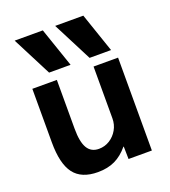

<svg xmlns="http://www.w3.org/2000/svg" viewBox="-144 -895 893 1010"><g transform="rotate(-20 302.5 -390.0)"><path d="M167.7 -570 55 -790H212.6L288 -570ZM394.4 -570 281.7 -790H439.3L514.6 -570ZM231 10Q139.4 10 97.5 -45.2Q55.7 -100.3 55.7 -220V-520H192.9V-246.7Q192.9 -172.6 213.6 -138Q234.3 -103.3 277.6 -103.3Q310.7 -103.3 338.2 -120.6Q365.7 -138 382 -166.6Q398.4 -195.3 398.4 -230V-520H535.6V0H405L403.7 -70H401.7Q367.7 -29 326.9 -9.5Q286 10 231 10Z"/></g></svg>

Font: M PLUS 2 Thin
Style: Regular
Weight: 100
Designer: Coji Morishita
Foundry: UNDERFOREST DESIGN
Version: Version 1.001